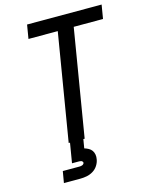

<svg xmlns="http://www.w3.org/2000/svg" viewBox="-138 -821 876 1127"><g transform="rotate(-15 300.0 -257.5)"><path d="M195 0 303 -651H125L139 -735H592L578 -651H400L292 0ZM107 220 119 150H219Q223 150 227.5 149.5Q232 149 236.5 147.5Q241 146 244.5 142.5Q248 139 249 135Q249 131 246.5 127.5Q244 124 240.5 122.5Q237 121 232.5 120.5Q228 120 224 120H183L203 0H284L275 54Q288 58 300 64.5Q312 71 319.5 81.5Q327 92 329.5 106Q332 120 329 135Q326 154 314.5 172Q303 190 285 201Q267 212 247 216Q227 220 207 220Z"/></g></svg>

Font: Iosevka Curly Medium Extended
Style: Italic
Weight: 500
Width: 7
Italic angle: -9°
Monospace: yes
Designer: Belleve Invis
Foundry: Belleve Invis
Version: Version 11.1.0; ttfautohint (v1.8.3)